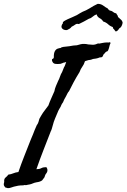

<svg xmlns="http://www.w3.org/2000/svg" viewBox="-90 -935 659 1000"><path d="M486.3 -711.9Q480.5 -699.2 480 -694.3Q479.5 -689.5 477.5 -684.6Q475.6 -679.7 475.1 -677.7Q474.6 -675.8 472.7 -671.9Q469.7 -667 466.8 -667Q463.9 -667 459 -662.1Q457 -659.2 454.1 -656.2Q451.2 -653.3 449.2 -651.4Q446.3 -646.5 445.3 -642.6Q444.3 -638.7 438.5 -636.7Q435.5 -635.7 432.1 -636.2Q428.7 -636.7 426.8 -634.8Q416 -630.9 409.2 -629.9Q402.3 -628.9 394.5 -627.9Q382.8 -623 378.9 -623Q375 -623 371.1 -622.1Q367.2 -621.1 362.8 -619.6Q358.4 -618.2 352.5 -616.2Q347.7 -599.6 338.9 -587.9Q330.1 -576.2 324.2 -559.6Q306.6 -531.2 293.5 -506.8Q280.3 -482.4 269.5 -460Q264.6 -455.1 261.2 -448.2Q257.8 -441.4 253.9 -433.6Q249 -423.8 248 -422.9Q247.1 -421.9 246.1 -419.9Q244.1 -416 242.2 -411.6Q240.2 -407.2 238.3 -402.3Q232.4 -394.5 230 -389.2Q227.5 -383.8 225.6 -378.9Q222.7 -374 219.7 -369.1Q216.8 -364.3 213.9 -358.4Q204.1 -335 196.8 -317.9Q189.5 -300.8 184.6 -281.2Q182.6 -274.4 180.2 -265.6Q177.7 -256.8 174.8 -252Q156.2 -204.1 136.7 -154.3Q117.2 -104.5 99.6 -53.7Q115.2 -53.7 125 -59.1Q134.8 -64.5 151.4 -64.5Q162.1 -49.8 153.3 -35.2Q145.5 -25.4 144.5 -20.5Q143.6 -15.6 141.6 -11.7Q135.7 -4.9 134.3 -2Q132.8 1 129.9 3.9Q121.1 11.7 99.6 14.6Q88.9 16.6 81.5 20Q74.2 23.4 65.4 25.4Q59.6 26.4 54.7 27.3Q49.8 28.3 45.9 29.3Q42 29.3 38.6 28.8Q35.2 28.3 32.2 30.3Q15.6 30.3 4.4 32.2Q-6.8 34.2 -17.6 37.1Q-25.4 39.1 -32.7 42Q-40 44.9 -48.8 44.9Q-51.8 44.9 -54.7 43.5Q-57.6 42 -61.5 42Q-64.5 39.1 -67.4 34.7Q-70.3 30.3 -70.3 25.4Q-70.3 20.5 -68.8 16.1Q-67.4 11.7 -68.4 6.8Q-68.4 -4.9 -60.1 -11.2Q-51.8 -17.6 -46.9 -25.4Q-32.2 -27.3 -21 -32.2Q-9.8 -37.1 5.9 -39.1Q19.5 -79.1 36.1 -121.1Q52.7 -163.1 68.4 -203.1Q71.3 -210.9 74.7 -218.3Q78.1 -225.6 81.1 -233.4Q85.9 -246.1 90.8 -258.3Q95.7 -270.5 101.6 -283.2Q107.4 -290 110.4 -299.8Q112.3 -304.7 112.8 -308.1Q113.3 -311.5 115.2 -316.4Q119.1 -324.2 124 -332Q128.9 -339.8 133.8 -347.7Q140.6 -357.4 147.9 -366.7Q155.3 -376 162.1 -385.7Q168.9 -405.3 177.2 -423.3Q185.5 -441.4 193.4 -460Q195.3 -472.7 201.7 -487.8Q208 -502.9 212.9 -513.7Q218.8 -524.4 222.7 -536.6Q226.6 -548.8 233.4 -559.6Q235.4 -566.4 238.3 -571.8Q241.2 -577.1 243.2 -584Q247.1 -589.8 249.5 -597.2Q252 -604.5 254.9 -612.3Q251 -610.4 247.6 -609.9Q244.1 -609.4 240.2 -608.4Q237.3 -607.4 233.4 -605.5Q229.5 -603.5 224.6 -602.5Q209 -600.6 197.3 -602.5Q184.6 -604.5 180.7 -620.1Q179.7 -627.9 184.1 -628.4Q188.5 -628.9 190.4 -635.7Q189.5 -658.2 196.3 -669.4Q203.1 -680.7 213.9 -682.6Q218.8 -684.6 222.7 -684.6Q226.6 -684.6 230.5 -688.5Q240.2 -691.4 250.5 -691.9Q260.7 -692.4 271.5 -694.3Q282.2 -696.3 292 -697.8Q301.8 -699.2 310.5 -699.2Q321.3 -702.1 330.1 -704.6Q338.9 -707 351.6 -706.1Q358.4 -706.1 364.3 -704.6Q370.1 -703.1 377 -703.1Q383.8 -703.1 390.1 -702.1Q396.5 -701.2 404.3 -703.1Q410.2 -704.1 415.5 -707Q420.9 -710 426.8 -708Q436.5 -710 446.8 -711.9Q457 -713.9 467.8 -713.9Q478.5 -712.9 478.5 -714.4Q478.5 -715.8 481.4 -714.8ZM498 -793.9Q483.4 -798.8 473.1 -808.6Q462.9 -818.4 447.3 -823.2Q441.4 -834 429.2 -840.3Q417 -846.7 413.1 -860.4Q400.4 -855.5 392.1 -847.7Q383.8 -839.8 372.1 -836.9Q359.4 -829.1 346.7 -822.8Q334 -816.4 320.3 -809.6Q310.5 -813.5 301.3 -806.6Q292 -799.8 283.2 -795.9Q279.3 -790 272.5 -785.6Q265.6 -781.2 258.8 -778.3Q244.1 -777.3 235.8 -784.7Q227.5 -792 231.4 -802.7Q232.4 -807.6 235.8 -811Q239.3 -814.5 237.3 -819.3Q243.2 -825.2 249 -828.1Q254.9 -831.1 262.7 -835Q273.4 -839.8 286.1 -845.2Q298.8 -850.6 310.5 -856.4Q318.4 -861.3 325.7 -865.7Q333 -870.1 340.8 -874Q348.6 -877 357.9 -881.3Q367.2 -885.7 375 -890.6Q397.5 -905.3 418.9 -915Q435.5 -915 447.8 -905.8Q460 -896.5 471.7 -890.6Q471.7 -885.7 475.6 -885.3Q479.5 -884.8 479.5 -880.9Q492.2 -878.9 498.5 -873Q504.9 -867.2 515.6 -865.2Q517.6 -860.4 521 -856.4Q524.4 -852.5 524.4 -846.7Q532.2 -838.9 539.6 -833Q546.9 -827.1 548.8 -816.4Q546.9 -806.6 543 -798.8Q539.1 -791 531.2 -787.1Q527.3 -780.3 522 -775.4Q516.6 -770.5 511.7 -771.5Q503.9 -783.2 500.5 -785.6Q497.1 -788.1 498 -793.9Z"/></svg>

Font: Seaweed Script
Style: Regular
Weight: 400
Designer: Squid
Foundry: Font Diner, Inc DBA Neapolitan
Version: Version 1.000